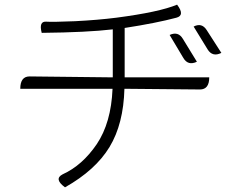

<svg xmlns="http://www.w3.org/2000/svg" viewBox="-20 -760 1040 824"><path d="M708 -610Q745 -627 765 -593L825 -495Q787 -477 767 -511L708 -610ZM811 -646Q846 -664 867 -631L930 -533Q892 -514 871 -548L811 -646ZM740 -740Q775 -694 737 -684Q651 -661 515 -640V-428H878Q878 -376 838 -376L514 -379Q510 -228 450 -129Q390 -30 259 44Q210 8 249 -12Q333 -50 395 -141Q457 -233 463 -379H67Q67 -432 107 -432L464 -428V-634Q354 -621 159 -619Q146 -669 178 -667Q204 -665 302 -669Q400 -674 479 -684Q663 -708 740 -740Z"/></svg>

Font: Swei Half Moon CJK SC
Style: Light
Weight: 300
Version: Version 2.071